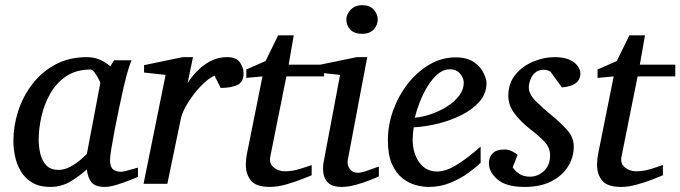

<svg xmlns="http://www.w3.org/2000/svg" viewBox="-20 -717 2654 749"><path d="M176.8 12.2Q132.8 12.2 104.5 -5.4Q76.2 -22.9 60.3 -50.5Q44.4 -78.1 38.3 -109.1Q32.2 -140.1 32.2 -167Q32.2 -225.1 50.8 -283Q69.3 -340.8 106 -388.7Q142.6 -436.5 196 -465.3Q249.5 -494.1 319.8 -494.1Q347.7 -494.1 372.1 -482.9Q396.5 -471.7 410.2 -458L424.8 -481.9H493.2Q488.3 -470.7 482.4 -451.7Q476.6 -432.6 474.1 -424.8Q469.7 -409.2 461.9 -375Q454.1 -340.8 445.1 -298.1Q436 -255.4 428 -213.4Q419.9 -171.4 414.6 -138.7Q409.2 -106 409.2 -92.8Q409.2 -66.9 420.4 -56.9Q431.6 -46.9 452.1 -46.9Q459 -46.9 472.7 -50.5Q486.3 -54.2 499.8 -58.1Q513.2 -62 518.1 -63V-26.9Q510.3 -23.4 486.3 -13.9Q462.4 -4.4 435.1 3.9Q407.7 12.2 388.2 12.2Q352.1 12.2 337.2 -5.6Q322.3 -23.4 318.8 -56.2Q296.4 -35.2 259 -11.5Q221.7 12.2 176.8 12.2ZM208 -54.2Q231.4 -54.2 254.4 -66.7Q277.3 -79.1 294.7 -94.2Q312 -109.4 318.8 -116.2L371.1 -392.1Q371.6 -395.5 364.7 -408.7Q357.9 -421.9 349.1 -433.8Q340.3 -445.8 334 -445.8Q276.9 -445.8 237.8 -419.2Q198.7 -392.6 175.3 -350.6Q151.9 -308.6 141.4 -261.5Q130.9 -214.4 130.9 -172.9Q130.9 -145 137.2 -117.7Q143.6 -90.3 160.4 -72.3Q177.2 -54.2 208 -54.2Z M930.2 -431.6Q930.2 -396.5 905.8 -385.3Q881.3 -374 840.8 -374L816.9 -421.9Q798.8 -414.1 777.8 -395Q756.8 -376 737.3 -350.8Q717.8 -325.7 703.6 -299.8Q689.5 -273.9 685.1 -252L632.8 0H540L626 -424.8L542 -434.1V-462.9L692.9 -494.1H732.9L711.9 -393.1Q742.7 -440.4 782 -467.3Q821.3 -494.1 866.2 -494.1Q902.3 -494.1 916.3 -473.1Q930.2 -452.1 930.2 -431.6Z M1244.1 -418.9H1097.2L1034.2 -105Q1029.3 -78.6 1047.9 -63.7Q1066.4 -48.8 1091.8 -48.8Q1120.6 -48.8 1150.4 -58.1Q1180.2 -67.4 1195.8 -73.2V-33.2Q1187.5 -29.8 1159.4 -18.6Q1131.3 -7.3 1096.7 2.4Q1062 12.2 1033.2 12.2Q979 12.2 959 -12.5Q939 -37.1 939 -74.2Q939 -84 939.9 -94.2Q940.9 -104.5 942.9 -115.2L1003.9 -418.9L940.9 -413.1V-445.8L1016.1 -479L1064.9 -579.1H1126L1106 -464.8H1244.1Z M1453.6 -641.1Q1453.6 -619.1 1437.7 -602.1Q1421.9 -585 1393.1 -585Q1362.3 -585 1346.7 -601.3Q1331.1 -617.7 1331.1 -641.1Q1331.1 -660.6 1347.7 -678.7Q1364.3 -696.8 1394 -696.8Q1422.4 -696.8 1438 -679.4Q1453.6 -662.1 1453.6 -641.1ZM1458 -28.8Q1450.7 -25.4 1426 -15.4Q1401.4 -5.4 1370.4 3.4Q1339.4 12.2 1312 12.2Q1277.8 12.2 1261.5 -2.7Q1245.1 -17.6 1241.7 -40.3Q1238.3 -63 1242.7 -85.9L1306.6 -424.8L1220.7 -434.1V-462.9L1371.6 -494.1H1412.6L1336.9 -94.2Q1333 -73.7 1344.2 -58.3Q1355.5 -43 1376 -43Q1387.7 -43 1404.3 -48.3Q1420.9 -53.7 1436.3 -59.6Q1451.7 -65.4 1458 -66.9Z M1877.9 -393.1Q1877.9 -352.1 1850.8 -321Q1823.7 -290 1780.5 -268.3Q1737.3 -246.6 1688 -234.6Q1638.7 -222.7 1593.8 -220.2Q1592.3 -210.4 1591.1 -196.8Q1589.8 -183.1 1589.8 -173.8Q1589.8 -119.1 1615.7 -83.5Q1641.6 -47.9 1685.1 -47.9Q1718.8 -47.9 1759.5 -72.5Q1800.3 -97.2 1855 -145V-82Q1836.4 -64 1806.2 -42Q1775.9 -20 1736.8 -3.9Q1697.8 12.2 1651.9 12.2Q1628.9 12.2 1601.6 4.9Q1574.2 -2.4 1549.6 -22Q1524.9 -41.5 1509 -77.1Q1493.2 -112.8 1493.2 -169.9Q1493.2 -229.5 1513.9 -286.9Q1534.7 -344.2 1571.3 -390.9Q1607.9 -437.5 1655.5 -465.3Q1703.1 -493.2 1756.8 -493.2Q1803.2 -493.2 1829.6 -474.1Q1856 -455.1 1866.9 -431.4Q1877.9 -407.7 1877.9 -393.1ZM1789.1 -394Q1789.1 -413.6 1774.4 -430.2Q1759.8 -446.8 1734.9 -446.8Q1710 -446.8 1688.2 -428.5Q1666.5 -410.2 1648.4 -380.9Q1630.4 -351.6 1617.7 -319.1Q1605 -286.6 1598.1 -257.8Q1629.9 -260.7 1663.3 -272.5Q1696.8 -284.2 1725.3 -302.5Q1753.9 -320.8 1771.5 -344.2Q1789.1 -367.7 1789.1 -394Z M2244.1 -431.2Q2244.1 -404.8 2224.6 -391.6Q2205.1 -378.4 2171.9 -376L2127.4 -437.5Q2124 -439.5 2117.7 -442.1Q2111.3 -444.8 2102.1 -444.8Q2080.1 -444.8 2067.1 -433.1Q2054.2 -421.4 2048.6 -405.3Q2043 -389.2 2043 -376Q2043 -349.1 2071.5 -321Q2100.1 -293 2131.8 -267.1Q2164.6 -240.7 2191.4 -211.2Q2218.3 -181.6 2218.3 -145Q2218.3 -104 2196.3 -68.1Q2174.3 -32.2 2131.6 -10Q2088.9 12.2 2026.9 12.2Q1954.6 12.2 1920.9 -16.8Q1887.2 -45.9 1887.2 -80.1Q1887.2 -104 1901.9 -118.9Q1916.5 -133.8 1946.8 -133.8Q1965.3 -133.8 1979.7 -125.7Q1994.1 -117.7 1999 -112.8L1980 -64Q1990.7 -48.8 2006.6 -38.3Q2022.5 -27.8 2047.9 -27.8Q2078.6 -27.8 2102.3 -50.3Q2126 -72.8 2126 -110.8Q2126 -141.6 2103 -165.3Q2080.1 -189 2043.9 -216.8Q2013.2 -240.7 1988 -273.2Q1962.9 -305.7 1962.9 -342.8Q1962.9 -392.1 1990.7 -425.8Q2018.6 -459.5 2060.3 -476.8Q2102.1 -494.1 2143.1 -494.1Q2180.7 -494.1 2202.9 -483.4Q2225.1 -472.7 2234.6 -458Q2244.1 -443.4 2244.1 -431.2Z M2614.3 -418.9H2467.3L2404.3 -105Q2399.4 -78.6 2418 -63.7Q2436.5 -48.8 2461.9 -48.8Q2490.7 -48.8 2520.5 -58.1Q2550.3 -67.4 2565.9 -73.2V-33.2Q2557.6 -29.8 2529.5 -18.6Q2501.5 -7.3 2466.8 2.4Q2432.1 12.2 2403.3 12.2Q2349.1 12.2 2329.1 -12.5Q2309.1 -37.1 2309.1 -74.2Q2309.1 -84 2310.1 -94.2Q2311 -104.5 2313 -115.2L2374 -418.9L2311 -413.1V-445.8L2386.2 -479L2435.1 -579.1H2496.1L2476.1 -464.8H2614.3Z"/></svg>

Font: Charis
Style: Italic
Weight: 400
Italic angle: -11°
Designer: Walt Agee, Miriam Martin, Annie Olsen, Victor Gaultney, Lorna Priest, Alan Ward, Bob Hallissy, Martin Hosken, Sharon Cor
Foundry: SIL Global
Version: Version 7.000